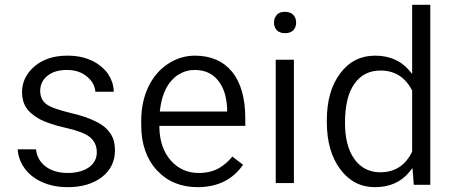

<svg xmlns="http://www.w3.org/2000/svg" viewBox="-20 -770 1892 800"><path d="M349.1 -71.8C337.9 -64.5 325.2 -58.6 311 -55.2C296.4 -51.3 280.3 -49.3 262.7 -49.3C224.1 -49.3 192.4 -58.6 168.5 -77.6C146 -95.2 133.3 -118.7 129.9 -147.9H53.7C54.2 -134.8 57.1 -121.6 61.5 -108.9C65.9 -96.2 71.8 -84 80.1 -72.3C97.7 -46.4 122.1 -26.4 153.3 -12.2C185.1 2.4 221.2 9.8 262.7 9.8C321.3 9.8 368.7 -4.4 405.3 -32.7C440.9 -60.5 459 -97.7 459 -143.6C459 -157.7 457.5 -170.4 454.6 -182.1C451.2 -193.8 446.3 -204.6 439.9 -213.9C437.5 -217.3 434.6 -221.2 431.6 -225.1C428.2 -228.5 424.8 -232.4 421.4 -235.8C418 -239.3 414.1 -242.2 409.7 -245.6C405.3 -248.5 400.9 -251.5 396 -254.9C391.1 -257.8 385.7 -260.7 380.4 -263.2C353 -277.3 316.9 -289.6 272.5 -299.8C249.5 -305.2 230 -311 214.4 -316.4C198.2 -321.8 186 -327.6 176.8 -333.5C167 -339.8 159.7 -348.1 154.8 -357.9C149.9 -367.7 147.5 -378.9 147.5 -391.1C147.5 -417 157.7 -438.5 178.2 -454.6C198.2 -470.7 225.1 -478.5 259.8 -478.5C293.5 -478.5 321.8 -468.8 343.8 -449.7C364.3 -432.6 375.5 -411.6 377.4 -387.7H454.1C453.6 -401.9 451.2 -415.5 447.3 -427.7C442.9 -439.9 437 -451.7 429.7 -462.9C421.9 -474.1 412.1 -483.9 400.9 -493.2C388.7 -503.4 375.5 -511.7 361.3 -518.1C347.2 -524.4 331.5 -529.8 314.5 -533.2C297.4 -536.6 279.3 -538.1 259.8 -538.1C204.6 -538.1 159.2 -523.4 124 -493.7C89.4 -463.9 71.8 -428.2 71.8 -386.2C71.8 -360.8 77.6 -338.9 89.8 -320.8C95.7 -311.5 103.5 -303.2 113.3 -295.4C122.6 -287.1 133.8 -279.8 146.5 -272.9C172.9 -259.3 208.5 -247.6 253.9 -237.3C300.3 -227.1 333.5 -214.8 352.5 -200.2C362.8 -192.4 370.1 -183.1 375.5 -172.4C380.9 -161.1 383.3 -148.9 383.3 -135.3C383.3 -108.9 372.1 -87.9 349.1 -71.8Z M992.7 -83.5 948.2 -117.7C932.1 -98.1 914.1 -82 893.1 -69.8C869.6 -56.2 841.3 -49.3 808.1 -49.3C760.7 -49.3 722.2 -66.9 691.4 -101.6C661.1 -136.2 645.5 -181.6 644 -237.8V-245.6H651.4H1002V-276.9C1002 -361.3 983.4 -426.3 946.8 -471.2C910.2 -515.6 858.4 -538.1 792 -538.1C751.5 -538.1 713.9 -526.4 679.2 -503.4C644.5 -480.5 617.2 -448.2 597.7 -407.2C587.9 -386.2 580.6 -364.3 575.7 -340.8C570.8 -317.4 568.4 -292.5 568.4 -266.1V-249C568.4 -170.4 590.3 -107.4 633.8 -60.5C677.2 -13.7 733.4 9.8 803.2 9.8C886.7 9.8 949.7 -21.5 992.7 -83.5ZM887.2 -436.5C898.9 -422.4 908.2 -405.8 914.6 -386.7C920.9 -367.2 924.8 -345.2 926.3 -320.3V-319.8V-313V-305.2H918.9H654.3H646L647 -314C653.3 -365.2 668.9 -405.8 694.8 -434.6C703.6 -444.3 712.9 -452.6 723.1 -459C733.4 -465.3 744.1 -470.2 755.9 -473.6C767.1 -477.1 779.3 -478.5 792 -478.5C832 -478.5 863.8 -464.4 887.2 -436.5Z M1204.6 -521H1128.9V-7.3H1204.6ZM1124.5 -658.2C1126.5 -652.8 1129.4 -648.4 1133.3 -644C1136.7 -640.1 1141.6 -637.2 1147.5 -635.3C1152.8 -632.8 1159.7 -631.8 1167.5 -631.8C1182.6 -631.8 1194.3 -635.7 1202.1 -644C1210 -652.3 1213.9 -663.1 1213.9 -675.8C1213.9 -688.5 1210 -699.2 1202.1 -708C1194.3 -716.3 1182.6 -720.7 1167.5 -720.7C1159.7 -720.7 1152.8 -719.7 1147.5 -717.8C1141.6 -715.3 1136.7 -712.4 1133.3 -708C1131.3 -705.6 1129.9 -703.6 1128.4 -701.2C1127 -698.7 1125.5 -696.3 1124.5 -693.8C1123.5 -690.9 1123 -688 1122.6 -685.1C1122.1 -682.1 1121.6 -679.2 1121.6 -675.8C1121.6 -669.4 1122.6 -663.6 1124.5 -658.2Z M1341.8 -261.7C1341.8 -180.2 1360.4 -114.7 1397.9 -64.5C1435.1 -15.1 1482.9 9.8 1542 9.8C1604 9.8 1652.3 -11.7 1687 -55.2L1698.7 -69.8L1700.2 -51.3L1704.1 0H1772.9V-750H1697.3V-481.9V-461.9L1684.6 -477.1C1649.9 -517.6 1602.5 -538.1 1543 -538.1C1482.9 -538.1 1434.6 -513.7 1397.9 -464.8C1360.4 -415.5 1341.8 -350.1 1341.8 -268.6ZM1456.1 -419.9C1481.9 -457.5 1518.6 -476.1 1565.4 -476.1C1624.5 -476.1 1668 -448.7 1696.3 -394.5L1697.3 -393.1V-391.1V-139.6V-137.7L1696.3 -136.2C1668.5 -80.1 1624.5 -52.2 1564.5 -52.2C1549.3 -52.2 1535.2 -54.2 1522 -58.6C1508.8 -62.5 1496.6 -68.8 1485.8 -77.1C1474.6 -85.4 1464.8 -95.7 1456.1 -107.9C1430.2 -144.5 1417.5 -194.3 1417.5 -258.3C1417.5 -329.1 1430.2 -383.3 1456.1 -419.9Z"/></svg>

Font: Shabnam FD Light
Style: Regular
Weight: 300
Foundry: DejaVu fonts team - Redesigned by Saber Rastikerdar - Based on Vazir font
Version: Version 5.00;October 20, 2019;FontCreator 12.0.0.2547 64-bit